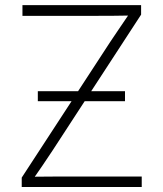

<svg xmlns="http://www.w3.org/2000/svg" viewBox="-20 -748 653 768"><path d="M66.9 0V-37.6L421.4 -581.1Q441.4 -610.8 462.2 -641.6Q482.9 -672.4 503.4 -702.1L509.8 -686Q468.3 -685.1 427 -684.8Q385.7 -684.6 344.7 -684.6H69.8V-727.5H544.4V-689.5L189.9 -145.5Q169.9 -115.2 149.4 -85Q128.9 -54.7 107.9 -24.9L101.6 -41Q142.1 -41.5 182.4 -41.7Q222.7 -42 262.7 -42H546.9V0ZM131.3 -343.3V-383.3H480V-343.3Z"/></svg>

Font: Inter 16pt ExtraLight
Style: Regular
Weight: 250
Version: Version 4.001;git-66647c0bb